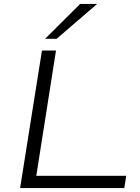

<svg xmlns="http://www.w3.org/2000/svg" viewBox="-20 -964 716 984"><path d="M83 0 195 -705H267L166 -63H627L617 0ZM211 -765 391 -944H478L270 -765Z"/></svg>

Font: Nunito Sans 10pt Expanded Light
Style: Italic
Weight: 300
Width: 7
Italic angle: -9°
Designer: Vernon Adams
Foundry: Vernon Adams
Version: Version 3.101;gftools[0.9.27]